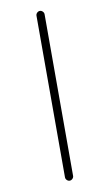

<svg xmlns="http://www.w3.org/2000/svg" viewBox="-85 -797 452 818"><g transform="rotate(-10 141.5 -388.0)"><path d="M130.9 -38.1V-737.3Q130.9 -744.1 136.2 -749.5Q141.6 -754.9 148.4 -754.9Q155.3 -754.9 160.6 -749.5Q166 -744.1 166 -737.3V-38.1Q166 -31.2 160.6 -25.9Q155.3 -20.5 148.4 -20.5Q141.6 -20.5 136.2 -25.9Q130.9 -31.2 130.9 -38.1Z"/></g></svg>

Font: Gen Jyuu Gothic ExtraLight
Style: Regular
Weight: 100
Designer: [Source Han Sans]
Ryoko NISHIZUKA  (kana & ideographs); Paul D. Hunt (Latin, Greek & Cyrillic); Wenlong ZHANG  (bopomofo
Version: Version 1.002.20150607